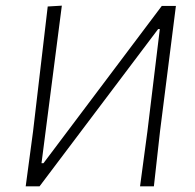

<svg xmlns="http://www.w3.org/2000/svg" viewBox="-20 -660 691 680"><path d="M71 0 97 -194 149 -637 199 -640 127 -82H134L553 -639H603L547 -197L525 0H476L502 -194L546 -557H540L120 0Z"/></svg>

Font: Alegreya Sans Light
Style: Italic
Weight: 300
Italic angle: -7°
Designer: Juan Pablo del Peral
Foundry: Huerta Tipografica
Version: Version 2.007